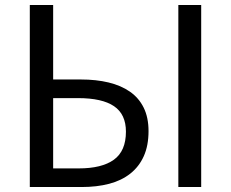

<svg xmlns="http://www.w3.org/2000/svg" viewBox="-20 -753 931 773"><path d="M194 -733V-433H306Q367 -433 417 -421Q467 -409 503 -384Q539 -359 558.5 -319.5Q578 -280 578 -225Q578 -167 559 -124.5Q540 -82 504.5 -54Q469 -26 419.5 -13Q370 0 308 0H100V-733ZM194 -75H297Q390 -75 438.5 -110Q487 -145 487 -223Q487 -293 439 -325.5Q391 -358 294 -358H194ZM790 -733V0H698V-733Z"/></svg>

Font: Kinto Sans
Style: Regular
Weight: 400
Designer: Authors: Ryoko NISHIZUKA  (kana & ideographs); Paul D. Hunt (Latin, Greek & Cyrillic); Wenlong ZHANG  (bopomofo); Sandol
Foundry: Adobe Systems Incorporated, ookami Inc.
Version: Version 0.001